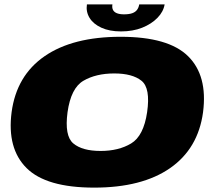

<svg xmlns="http://www.w3.org/2000/svg" viewBox="-20 -850 980 877"><path d="M410 7Q628.5 7 756.8 -82Q885 -171 907.5 -337.5Q929 -504.5 839.2 -593.2Q749.5 -682 531 -682Q312.5 -682 184 -593.5Q55.5 -505 33 -337.5Q11.5 -172 101.2 -82.5Q191 7 410 7ZM439.5 -160.5Q356 -160.5 315 -194.8Q274 -229 288.5 -337.5Q304 -448 361.2 -481.2Q418.5 -514.5 502 -514.5Q584.5 -514.5 626.2 -481.2Q668 -448 652 -337.5Q636 -229 579 -194.8Q522 -160.5 439.5 -160.5ZM532.5 -706.5Q587 -706.5 629.5 -723.5Q672 -740.5 699.2 -768.5Q726.5 -796.5 732 -830H616Q613.5 -815 605.8 -804.8Q598 -794.5 583.5 -789.5Q569 -784.5 546.5 -784.5Q527 -784.5 514.2 -789.5Q501.5 -794.5 496.2 -804.5Q491 -814.5 493.5 -830H377Q372 -796.5 389 -768.5Q406 -740.5 443 -723.5Q480 -706.5 532.5 -706.5Z"/></svg>

Font: Anybody Expanded Black
Style: Italic
Weight: 900
Width: 7
Italic angle: -10°
Version: Version 1.113;gftools[0.9.25]